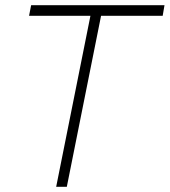

<svg xmlns="http://www.w3.org/2000/svg" viewBox="-20 -720 654 740"><path d="M237.5 0H196.5L328.5 -659H92L100 -700H614L607 -659H369.5Z"/></svg>

Font: Argentum Sans ExtraLight
Style: Italic
Weight: 200
Italic angle: -11°
Designer: Julieta Ulanovsky (font), Cristiano Sobral (main changes and remaster)
Foundry: Julieta Ulanovsky (font), Cristiano Sobral (main changes and remaster)
Version: Version 2.007;June 15, 2022;FontCreator 14.0.0.2814 64-bit; 